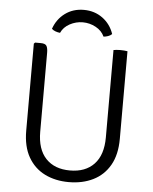

<svg xmlns="http://www.w3.org/2000/svg" viewBox="-59 -924 784 985"><g transform="rotate(5 333.0 -431.5)"><path d="M574 -232Q574 -150.5 543 -96.2Q512 -42 457.2 -15Q402.5 12 332 12Q262.5 12 208.2 -15Q154 -42 123 -96.2Q92 -150.5 92 -232V-680L98 -686H127Q151 -686 157.5 -674.2Q164 -662.5 164 -639V-233Q164 -142.5 208.8 -95.2Q253.5 -48 333 -48Q412.5 -48 457.2 -95.2Q502 -142.5 502 -233V-683Q509 -684.5 518.2 -685.2Q527.5 -686 537 -686Q547.5 -686 557 -685.2Q566.5 -684.5 574 -683ZM488 -764Q480 -756 468.2 -752Q456.5 -748 445 -747Q431.5 -777 400 -794Q368.5 -811 333 -811Q298 -811 266.2 -794Q234.5 -777 221 -747Q210 -748 198.2 -752Q186.5 -756 178 -764Q195.5 -814.5 236.5 -844.8Q277.5 -875 333 -875Q388 -875 429.5 -844.8Q471 -814.5 488 -764Z"/></g></svg>

Font: Signika Negative Light
Style: Regular
Weight: 300
Designer: Anna Giedry
Foundry: Anna Giedry
Version: Version 2.001